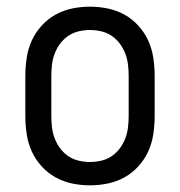

<svg xmlns="http://www.w3.org/2000/svg" viewBox="-20 -548 540 576"><path d="M250 8Q223 8 196.5 2.5Q170 -3 146.5 -16Q123 -29 104.5 -49.5Q86 -70 75 -94.5Q64 -119 60 -146Q56 -173 56 -200V-320Q56 -347 60 -374Q64 -401 75 -425.5Q86 -450 104.5 -470.5Q123 -491 146.5 -504Q170 -517 196.5 -522.5Q223 -528 250 -528Q277 -528 303.5 -522.5Q330 -517 353.5 -504Q377 -491 395.5 -470.5Q414 -450 425 -425.5Q436 -401 440 -374Q444 -347 444 -320V-200Q444 -173 440 -146Q436 -119 425 -94.5Q414 -70 395.5 -49.5Q377 -29 353.5 -16Q330 -3 303.5 2.5Q277 8 250 8ZM250 -62Q267 -62 284 -66Q301 -70 315 -79.5Q329 -89 339.5 -103Q350 -117 356 -133Q362 -149 364 -166Q366 -183 366 -200V-320Q366 -337 364 -354Q362 -371 356 -387Q350 -403 339.5 -417Q329 -431 315 -440.5Q301 -450 284 -454Q267 -458 250 -458Q233 -458 216 -454Q199 -450 185 -440.5Q171 -431 160.5 -417Q150 -403 144 -387Q138 -371 136 -354Q134 -337 134 -320V-200Q134 -183 136 -166Q138 -149 144 -133Q150 -117 160.5 -103Q171 -89 185 -79.5Q199 -70 216 -66Q233 -62 250 -62Z"/></svg>

Font: Iosevka
Style: Regular
Weight: 400
Monospace: yes
Designer: Belleve Invis
Foundry: Belleve Invis
Version: Version 33.2.3; ttfautohint (v1.8.4)